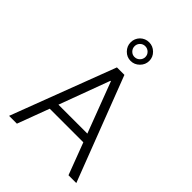

<svg xmlns="http://www.w3.org/2000/svg" viewBox="-267 -1086 1216 1216"><g transform="rotate(45 341.0 -478.5)"><path d="M41 0 307 -700H374L643 0H573L492 -214H191L111 0ZM471 -271 342 -611H338L212 -271ZM280 -933Q305 -957 339 -957Q373 -957 398 -932.5Q423 -908 423 -874Q423 -840 398 -815Q373 -790 339 -790Q305 -790 280.5 -815Q256 -840 256 -874Q256 -908 280 -933ZM291 -874Q291 -854 305 -839.5Q319 -825 339 -825Q359 -825 373.5 -839.5Q388 -854 388 -874Q388 -894 373.5 -908Q359 -922 339 -922Q319 -922 305 -908Q291 -894 291 -874Z"/></g></svg>

Font: Lopes Sans Light
Style: Regular
Weight: 300
Designer: Gabriel Lam, Diego Maldonado
Foundry: TypeRant, Foresti Design
Version: Version 4.000